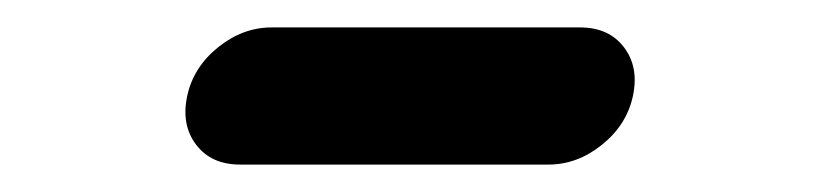

<svg xmlns="http://www.w3.org/2000/svg" viewBox="-20 -362 600 140"><path d="M155 -242Q134 -242 123 -256.5Q112 -271 116.5 -292Q121 -313 139 -327.5Q157 -342 178 -342H403Q424 -342 435 -327.5Q446 -313 441.5 -292Q437 -271 419 -256.5Q401 -242 380 -242Z"/></svg>

Font: Brass Mono
Style: Bold Italic
Weight: 700
Italic angle: -13°
Monospace: yes
Version: Version 1.000; ttfautohint (v1.8.3) -l 8 -r 50 -G 200 -x 14 